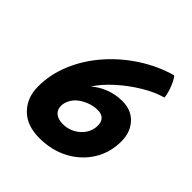

<svg xmlns="http://www.w3.org/2000/svg" viewBox="-190 -822 957 957"><g transform="rotate(45 288.5 -344.0)"><path d="M535.5 -579.5Q481.5 -564.5 423.5 -529.2Q365.5 -494 315.8 -449Q266 -404 237 -358.5Q269 -387 311.5 -403Q354 -419 399.5 -419Q463.5 -419 501 -378Q538.5 -337 538.5 -273.5Q538.5 -193.5 499.2 -130.8Q460 -68 392 -31.8Q324 4.5 237.5 4.5Q148.5 4.5 99.8 -45.2Q51 -95 51 -173Q51 -260 85.8 -342Q120.5 -424 181.5 -493.8Q242.5 -563.5 322 -615Q401.5 -666.5 491 -692Q499 -686 509 -665.8Q519 -645.5 526.8 -621.8Q534.5 -598 535.5 -579.5ZM236 -259.5Q219.5 -245 209.8 -225Q200 -205 200 -185Q200 -158 219 -142.8Q238 -127.5 271.5 -127.5Q305 -127.5 334.5 -143.2Q364 -159 382 -186Q400 -213 400 -246.5Q400 -271.5 386.2 -286Q372.5 -300.5 344.5 -300.5Q314.5 -300.5 285.5 -289Q256.5 -277.5 236 -259.5Z"/></g></svg>

Font: Grandstander
Style: Bold Italic
Weight: 700
Italic angle: -15°
Designer: Tyler Finck
Foundry: Etcetera Type Co
Version: Version 1.200; ttfautohint (v1.8.3)